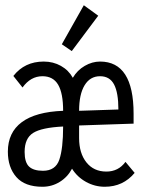

<svg xmlns="http://www.w3.org/2000/svg" viewBox="-20 -702 540 733"><path d="M10 -123Q10 -196 63 -235.5Q116 -275 221 -279Q221 -346 202 -378.5Q183 -411 142 -411Q97 -411 66 -368L31 -412Q74 -467 147 -467Q183 -467 212.5 -450.5Q242 -434 258 -405Q275 -434 303.5 -450.5Q332 -467 362 -467Q490 -467 490 -268V-230L282 -223V-175Q282 -117 310 -82Q338 -47 386 -47Q432 -47 459 -84L494 -42Q450 11 380 11Q342 11 308.5 -7.5Q275 -26 255 -58Q238 -26 208 -7.5Q178 11 142 11Q75 11 42.5 -26Q10 -63 10 -123ZM432 -284Q432 -348 415.5 -379.5Q399 -411 362 -411Q324 -411 303 -376.5Q282 -342 282 -279ZM221 -219Q139 -215 106.5 -194.5Q74 -174 74 -122Q74 -82 91 -66Q108 -50 144 -50Q192 -50 206.5 -92.5Q221 -135 221 -219ZM216 -533 300 -682 355 -642 254 -507Z"/></svg>

Font: Vazir Code
Style: Code
Weight: 400
Foundry: DejaVu fonts team - Redesigned by Saber Rastikerdar
Version: Version 1.1.2